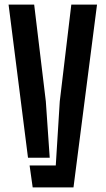

<svg xmlns="http://www.w3.org/2000/svg" viewBox="-20 -820 462 840"><path d="M17.5 -800H129.5L180.5 -376.5L197.5 -130H102.5ZM109.5 -96H224L241.5 -376.5L292 -800H404.5L301.5 0H123Z"/></svg>

Font: Big Shoulders Stencil Display
Style: Bold
Weight: 700
Designer: Patric King
Foundry: XO Type Co
Version: Version 1.000